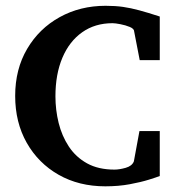

<svg xmlns="http://www.w3.org/2000/svg" viewBox="-20 -658 613 673"><path d="M540 -198.7V-41Q528.8 -36.6 501.5 -28.1Q474.1 -19.5 434.8 -12.2Q395.5 -4.9 349.1 -4.9Q256.8 -4.9 185.5 -45.4Q114.3 -85.9 73.7 -157.5Q33.2 -229 33.2 -321.8Q33.2 -415.5 75.2 -486.8Q117.2 -558.1 189.2 -597.9Q261.2 -637.7 350.1 -637.7Q384.3 -637.7 411.4 -633.8Q438.5 -629.9 468.3 -621.8Q498 -613.8 540 -600.1V-447.3H469.7L450.2 -547.9Q450.2 -557.1 435.1 -563.5Q419.9 -569.8 401.9 -573.2Q383.8 -576.7 374.5 -576.7Q313 -576.7 268.1 -544.9Q223.1 -513.2 198.7 -455.6Q174.3 -397.9 174.3 -320.3Q174.3 -272.9 185.5 -227.3Q196.8 -181.6 221.2 -144.5Q245.6 -107.4 285.2 -85.4Q324.7 -63.5 381.3 -63.5Q398.4 -63.5 420.7 -69.8Q442.9 -76.2 449.2 -92.3L468.8 -198.7Z"/></svg>

Font: Annapurna SIL
Style: Bold
Weight: 700
Designer: Peter Martin, Annie Olsen
Foundry: SIL International
Version: Version 2.000